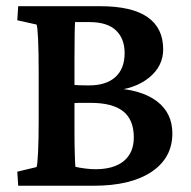

<svg xmlns="http://www.w3.org/2000/svg" viewBox="-20 -593 611 613"><path d="M96.7 -59.6Q99.6 -66.4 101.6 -107.9Q103.5 -149.4 103.5 -208V-364.3Q103.5 -426.8 101.6 -468.3Q99.6 -509.8 96.7 -514.6L35.2 -528.3L38.1 -573.2H299.8Q400.4 -573.2 450.7 -538.6Q501 -503.9 501 -435.5Q501 -381.8 456.1 -345.2Q411.1 -308.6 338.9 -303.7V-311.5Q430.7 -307.6 480.5 -270Q530.3 -232.4 530.3 -167Q530.3 -88.9 463.9 -44.4Q397.5 0 279.3 0H38.1L35.2 -44.9ZM217.8 -172.9Q217.8 -131.8 218.8 -101.1Q219.7 -70.3 220.7 -60.5Q231.4 -57.6 250.5 -55.2Q269.5 -52.7 284.2 -52.7Q343.8 -52.7 375.5 -79.1Q407.2 -105.5 407.2 -154.3Q407.2 -210.9 373 -237.8Q338.9 -264.6 269.5 -264.6Q247.1 -264.6 233.9 -264.6Q220.7 -264.6 207 -262.7V-322.3Q221.7 -321.3 234.4 -320.8Q247.1 -320.3 263.7 -320.3Q319.3 -320.3 348.6 -347.2Q377.9 -374 377.9 -423.8Q377.9 -469.7 350.1 -496.1Q322.3 -522.5 265.6 -522.5H219.7Q218.8 -514.6 218.3 -480.5Q217.8 -446.3 217.8 -401.4Z"/></svg>

Font: Crimson Pro SemiBold
Style: Regular
Weight: 600
Designer: Jacques Le Bailly
Foundry: Baron von Fonthausen
Version: Version 1.003